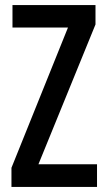

<svg xmlns="http://www.w3.org/2000/svg" viewBox="-20 -734 421 754"><path d="M25 0V-75L247 -626H29V-714H355V-638L131 -89H361V0Z"/></svg>

Font: Noto Sans Georgian ExtraCondensed Medium
Style: Regular
Weight: 500
Width: 2
Designer: Monotype Design Team, Akaki Razmadze
Foundry: Google LLC
Version: Version 2.005; ttfautohint (v1.8.4.7-5d5b)